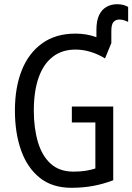

<svg xmlns="http://www.w3.org/2000/svg" viewBox="-20 -884 630 914"><path d="M538 -864Q555 -864 568.5 -860Q582 -856 590 -851V-780Q584 -783 572.5 -787Q561 -791 548 -791Q531 -791 520.5 -779.5Q510 -768 510 -737V-679L480 -606Q447 -626 411.5 -637Q376 -648 339 -648Q276 -648 231.5 -614Q187 -580 164 -515Q141 -450 141 -357Q141 -274 160.5 -208Q180 -142 221.5 -104.5Q263 -67 330 -67Q362 -67 387.5 -71Q413 -75 434 -82V-301H322V-377H519V-26Q472 -8 423.5 1Q375 10 320 10Q229 10 169.5 -37.5Q110 -85 80.5 -168Q51 -251 51 -358Q51 -467 83.5 -549Q116 -631 180.5 -677.5Q245 -724 339 -724Q365 -724 389.5 -720Q414 -716 439 -707V-742Q439 -785 451.5 -811.5Q464 -838 486.5 -851Q509 -864 538 -864Z"/></svg>

Font: Noto Sans Display Condensed
Style: Regular
Weight: 400
Width: 3
Designer: Monotype Design Team
Foundry: Monotype Imaging Inc.
Version: Version 2.003